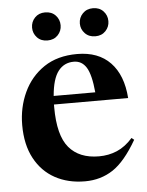

<svg xmlns="http://www.w3.org/2000/svg" viewBox="-52 -753 618 807"><g transform="rotate(-5 257.0 -349.0)"><path d="M287 -524Q376.5 -524 427.2 -471.2Q478 -418.5 485 -321H172Q172 -315.5 172 -309.5Q172 -190.5 215.5 -139Q259 -87.5 342 -87.5Q383 -87.5 418.2 -102.5Q453.5 -117.5 484.5 -152.5L495 -144Q444.5 -56.5 392.8 -22.2Q341 12 274.5 12Q203 12 148.2 -18Q93.5 -48 62.5 -105.8Q31.5 -163.5 31.5 -246Q31.5 -320.5 61 -384Q90.5 -447.5 147.2 -485.8Q204 -524 287 -524ZM270.5 -493Q229.5 -493 204.8 -461Q180 -429 174 -357H349.5Q342.5 -432 323.5 -462.5Q304.5 -493 270.5 -493ZM168.5 -591.5Q141.5 -591.5 125 -609Q108.5 -626.5 108.5 -650.5Q108.5 -675 125 -692.5Q141.5 -710 168.5 -710Q196 -710 212.5 -692.5Q229 -675 229 -650.5Q229 -626.5 212.5 -609Q196 -591.5 168.5 -591.5ZM370.5 -591.5Q343.5 -591.5 326.8 -609Q310 -626.5 310 -650.5Q310 -675 326.8 -692.5Q343.5 -710 370.5 -710Q397.5 -710 414 -692.5Q430.5 -675 430.5 -650.5Q430.5 -626.5 414 -609Q397.5 -591.5 370.5 -591.5Z"/></g></svg>

Font: Newsreader 72pt SemiBold
Style: Regular
Weight: 600
Designer: Hugues Gentile
Foundry: Production Type
Version: Version 1.003; ttfautohint (v1.8.3)